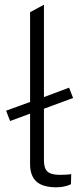

<svg xmlns="http://www.w3.org/2000/svg" viewBox="-20 -790 341 817"><path d="M139 -317 135 -365 274 -417 291 -373ZM23 -275 6 -319 135 -366 139 -318ZM221 7Q161 7 134.5 -18Q108 -43 108 -91V-738L167 -770V-106Q167 -74 182 -60Q197 -46 234 -46Q244 -46 256.5 -46.5Q269 -47 283 -49L282 -6Q267 1 251 4Q235 7 221 7Z"/></svg>

Font: REM ExtraLight
Style: Regular
Weight: 250
Designer: Octavio Pardo
Foundry: Ashler Design
Version: Version 1.005;gftools[0.9.28]